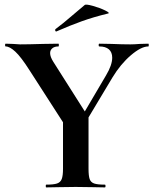

<svg xmlns="http://www.w3.org/2000/svg" viewBox="-20 -815 667 835"><path d="M468 -564Q468 -588 453.5 -600.5Q439 -613 412 -613Q409 -613 409 -619Q409 -625 412 -625L465 -624Q511 -622 547 -622Q564 -622 588 -624L625 -625Q627 -625 627 -619Q627 -613 625 -613Q594 -613 549 -574.5Q504 -536 469 -478L339 -261L318 -278L441 -487Q468 -532 468 -564ZM5 -613Q2 -613 2 -619Q2 -625 5 -625L36 -624Q58 -622 67 -622Q102 -622 168 -624L234 -625Q236 -625 236 -619Q236 -613 234 -613Q217 -613 207.5 -605Q198 -597 198 -584Q198 -568 212 -546L356 -319L260 -274L108 -510Q71 -568 46.5 -590.5Q22 -613 5 -613ZM365 -319V-81Q365 -50 370 -36Q375 -22 389.5 -17Q404 -12 436 -12Q439 -12 439 -6Q439 0 436 0Q403 0 384 -1L309 -2L235 -1Q215 0 181 0Q179 0 179 -6Q179 -12 181 -12Q213 -12 228 -17Q243 -22 248.5 -36.5Q254 -51 254 -81V-310ZM225 -678Q221 -678 220 -682.5Q219 -687 222 -689Q251 -710 303 -755Q333 -781 348 -793Q353 -798 383.5 -789.5Q414 -781 437.5 -769.5Q461 -758 449 -756Q387 -741 335.5 -722.5Q284 -704 227 -679Z"/></svg>

Font: Cormorant SC
Style: Bold
Weight: 700
Designer: Christian Thalmann (Catharsis Fonts)
Foundry: Catharsis Fonts
Version: Version 4.000